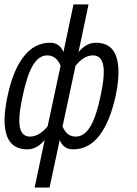

<svg xmlns="http://www.w3.org/2000/svg" viewBox="-48 -657 613 859"><path d="M223.1 -362.8Q204.1 -409.2 163.1 -409.2Q127 -409.2 100.6 -367.2Q74.2 -325.2 53.2 -227.1Q32.2 -128.9 41 -87.4Q49.8 -45.9 85.9 -45.9Q127 -45.9 165 -91.8ZM151.9 -30.8Q117.2 11.2 74.2 11.2Q3.9 11.2 -17.6 -50.3Q-39.1 -111.8 -14.2 -227.1Q9.8 -341.8 57.9 -403.8Q106 -465.8 175.8 -465.8Q219.2 -465.8 235.8 -423.8L280.8 -637.2H348.1L303.2 -423.8Q337.9 -465.8 380.9 -465.8Q451.2 -465.8 472.2 -403.8Q493.2 -341.8 469.2 -227.1Q443.8 -111.8 396.5 -50.3Q349.1 11.2 278.8 11.2Q235.8 11.2 219.2 -30.8L173.8 182.1H106.9ZM231.9 -91.8Q250 -45.9 291 -45.9Q327.1 -45.9 354 -87.4Q380.9 -128.9 401.9 -227.1Q422.9 -325.2 413.3 -367.2Q403.8 -409.2 368.2 -409.2Q327.1 -409.2 290 -362.8Z"/></svg>

Font: Anonymous Pro
Style: Italic
Weight: 400
Italic angle: -12°
Monospace: yes
Designer: Mark Simonson
Version: Version 1.003